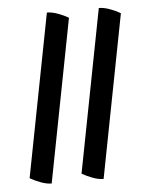

<svg xmlns="http://www.w3.org/2000/svg" viewBox="-49 -670 544 722"><g transform="rotate(-5 223.0 -309.0)"><path d="M236 -603 117 12Q98 12 75.5 3.5Q53 -5 36 -15L155 -630Q174 -630 197 -621.5Q220 -613 236 -603ZM432 -603 313 12Q294 12 271.5 3.5Q249 -5 232 -15L351 -630Q370 -630 393 -621.5Q416 -613 432 -603Z"/></g></svg>

Font: Tiro Gurmukhi
Style: Italic
Weight: 400
Italic angle: -11°
Designer: Gurmukhi: John Hudson & Fiona Ross, assisted by Paul Hanslow. Latin: John Hudson with Paul Hanslow, assisted by Kaja Soj
Foundry: Tiro Typeworks Ltd.
Version: Version 1.52